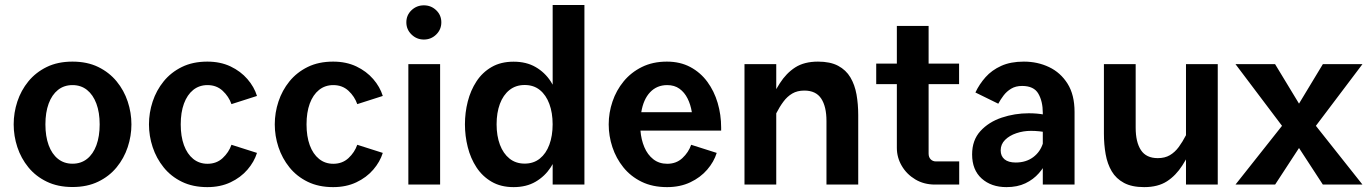

<svg xmlns="http://www.w3.org/2000/svg" viewBox="-20 -745 5530 775"><path d="M272.6 -401.5Q306.8 -401.5 331.2 -382Q355.7 -362.4 369 -326.8Q382.3 -291.3 382.3 -242.9Q382.3 -194.7 369.2 -159Q356.1 -123.3 331.6 -103.8Q307.1 -84.2 272.6 -84.2Q238.5 -84.2 214 -103.8Q189.5 -123.3 176.4 -159Q163.3 -194.7 163.3 -242.9Q163.3 -291.3 176.4 -326.8Q189.5 -362.4 214 -382Q238.5 -401.5 272.6 -401.5ZM272.6 -496.3Q213.1 -496.3 168.7 -474.6Q124.3 -452.9 94.6 -416.6Q64.9 -380.2 50 -335.1Q35.2 -290 35.2 -242.9Q35.2 -196.2 50 -151.1Q64.9 -106 94.6 -69.6Q124.3 -33.2 168.9 -11.7Q213.5 9.9 272.6 9.9Q331.7 9.9 376.3 -11.7Q420.9 -33.2 450.7 -69.6Q480.6 -106 495.5 -151.1Q510.5 -196.2 510.5 -242.9Q510.5 -290 495.5 -335.1Q480.6 -380.2 450.7 -416.6Q420.9 -452.9 376.5 -474.6Q332 -496.3 272.6 -496.3Z M817.6 -83.9Q784.3 -83.9 759.9 -103.6Q735.6 -123.3 722.5 -159Q709.5 -194.7 709.5 -242.9Q709.5 -291.3 722.5 -326.8Q735.6 -362.4 759.9 -382Q784.3 -401.5 817.6 -401.5Q854.1 -401.5 878.8 -378.5Q903.6 -355.5 914.3 -324.7L1017.3 -357.7Q1006 -394.3 978.7 -425.8Q951.4 -457.4 910.5 -476.9Q869.5 -496.3 816.9 -496.3Q758.2 -496.3 714.1 -474.6Q670 -452.9 640.6 -416.6Q611.1 -380.2 596.2 -335.1Q581.3 -290 581.3 -242.9Q581.3 -196.2 596.2 -151.1Q611.1 -106 640.6 -69.4Q670 -32.8 714.1 -11.3Q758.2 10.3 816.9 10.3Q869.5 10.3 910.5 -9.1Q951.4 -28.4 978.7 -60Q1006 -91.6 1017.3 -127.8L914.3 -160.6Q903.6 -129.9 878.8 -106.9Q854.1 -83.9 817.6 -83.9Z M1325.4 -83.9Q1292.1 -83.9 1267.8 -103.6Q1243.4 -123.3 1230.3 -159Q1217.3 -194.7 1217.3 -242.9Q1217.3 -291.3 1230.3 -326.8Q1243.4 -362.4 1267.8 -382Q1292.1 -401.5 1325.4 -401.5Q1361.9 -401.5 1386.7 -378.5Q1411.4 -355.5 1422.1 -324.7L1525.1 -357.7Q1513.8 -394.3 1486.5 -425.8Q1459.2 -457.4 1418.3 -476.9Q1377.3 -496.3 1324.7 -496.3Q1266 -496.3 1221.9 -474.6Q1177.9 -452.9 1148.4 -416.6Q1118.9 -380.2 1104 -335.1Q1089.1 -290 1089.1 -242.9Q1089.1 -196.2 1104 -151.1Q1118.9 -106 1148.4 -69.4Q1177.9 -32.8 1221.9 -11.3Q1266 10.3 1324.7 10.3Q1377.3 10.3 1418.3 -9.1Q1459.2 -28.4 1486.5 -60Q1513.8 -91.6 1525.1 -127.8L1422.1 -160.6Q1411.4 -129.9 1386.7 -106.9Q1361.9 -83.9 1325.4 -83.9Z M1620.2 -654.9Q1620.2 -625.9 1641.1 -605.7Q1661.9 -585.4 1690.9 -585.4Q1720 -585.4 1740.7 -605.6Q1761.4 -625.8 1761.4 -654.9Q1761.4 -684 1740.7 -703.7Q1720 -723.5 1690.9 -723.5Q1661.9 -723.5 1641.1 -703.8Q1620.2 -684 1620.2 -654.9ZM1628.3 -486.1V0H1756.5V-486.1Z M2339 0V-724.9H2210.8V0ZM2097.8 -84.6Q2061.9 -84.6 2036.6 -104.9Q2011.4 -125.1 1997.9 -160.9Q1984.5 -196.8 1984.5 -243.2Q1984.5 -289.7 1997.7 -325.5Q2011 -361.3 2036.4 -381.6Q2061.9 -401.9 2097.8 -401.9Q2134.2 -401.9 2159.2 -381.6Q2184.2 -361.3 2197.4 -325.5Q2210.7 -289.7 2210.7 -243.2Q2210.7 -196.8 2197.4 -160.9Q2184.2 -125.1 2159 -104.9Q2133.8 -84.6 2097.8 -84.6ZM2053.1 10.3Q2104.7 10.3 2141.9 -11.5Q2179.1 -33.2 2202.9 -69.5Q2226.7 -105.8 2238.1 -151.1Q2249.5 -196.4 2249.5 -243.2Q2249.5 -290.3 2238.1 -335.2Q2226.7 -380.1 2202.9 -416.5Q2179.1 -452.9 2141.9 -474.4Q2104.7 -496 2053.1 -496Q2001.5 -496 1964.3 -474.4Q1927.1 -452.9 1903.3 -416.5Q1879.5 -380.1 1868.1 -335.2Q1856.7 -290.3 1856.7 -243.2Q1856.7 -196.4 1868.1 -151.1Q1879.5 -105.8 1903.3 -69.5Q1927.1 -33.2 1964.3 -11.5Q2001.5 10.3 2053.1 10.3Z M2565.2 -217.8H2890.9V-229.7Q2890.9 -281.9 2876.8 -329.6Q2862.8 -377.3 2835 -415Q2807.3 -452.6 2766.3 -474.5Q2725.3 -496.3 2671.9 -496.3Q2615 -496.3 2571.1 -474.6Q2527.2 -452.9 2497.4 -416.6Q2467.5 -380.2 2452.3 -335.1Q2437 -290 2437 -242.9Q2437 -196.2 2451.9 -151.1Q2466.8 -106 2496.3 -69.4Q2525.8 -32.8 2569.8 -11.3Q2613.9 10.3 2672.6 10.3Q2725.2 10.3 2766.2 -9.1Q2807.1 -28.4 2834.4 -60Q2861.7 -91.6 2873 -127.8L2769.9 -160.6Q2759.2 -129.9 2734.5 -106.9Q2709.8 -83.9 2673.3 -83.9Q2640.4 -83.9 2617.1 -102.2Q2593.8 -120.5 2580.9 -151Q2568 -181.5 2565.2 -217.8ZM2568.5 -292.2Q2577 -344.1 2604.2 -372.8Q2631.5 -401.5 2673.3 -401.5Q2702.3 -401.5 2722.6 -386.9Q2742.9 -372.3 2755.3 -347.5Q2767.7 -322.8 2772.6 -292.2Z M3113.3 0V-486.1H2985.1V0ZM3076 -314.2 3113 -287Q3126.8 -314.1 3142.3 -334.8Q3157.7 -355.6 3178 -367.5Q3198.2 -379.4 3226.7 -379.4Q3273.4 -379.4 3294.7 -347.2Q3316 -315.1 3316 -256.7V0H3444.2V-280.5Q3444.2 -324.5 3437.3 -363.6Q3430.3 -402.7 3412.6 -432.6Q3394.9 -462.4 3363.1 -479.4Q3331.3 -496.3 3281.9 -496.3Q3226.7 -496.3 3190.2 -473.1Q3153.8 -449.8 3127.7 -408.8Q3101.7 -367.8 3076 -314.2Z M3851.8 -93.4H3758.1Q3745.1 -93.4 3736.7 -101.9Q3728.3 -110.5 3728.3 -125V-640.4H3600.1V-148.1Q3600.1 -109.2 3620 -75.4Q3639.9 -41.5 3674.6 -20.8Q3709.3 0 3754.4 0H3851.8ZM3516.8 -405.5H3851.3V-488.2H3516.8Z M4317.4 -293.1Q4317.4 -362.3 4289.2 -407.2Q4261 -452.1 4214.5 -474.2Q4168.1 -496.3 4112.7 -496.3Q4059.3 -496.3 4021.4 -479.1Q3983.4 -461.9 3958.2 -433.6Q3933 -405.3 3917.2 -371.7L4009.5 -326.4Q4018.4 -343.1 4030.9 -359.6Q4043.3 -376 4061.5 -387Q4079.7 -398.1 4105.7 -398.1Q4153.4 -398.1 4171.3 -366.8Q4189.2 -335.6 4189.2 -289.8V0H4317.4ZM4232.5 -166.5 4190.1 -167.8Q4179.4 -132.2 4150.5 -110.6Q4121.5 -89 4079.8 -89Q4050.4 -89 4034.8 -101.9Q4019.2 -114.9 4019.2 -137.9Q4019.2 -162.7 4036.9 -180.3Q4054.6 -197.9 4082.5 -207.3Q4110.5 -216.8 4141.2 -216.8Q4158 -216.8 4174.4 -215.1Q4190.8 -213.4 4205.2 -210.2L4250.9 -268.9Q4222.9 -277 4194.8 -282.4Q4166.6 -287.8 4132.6 -287.8Q4075.9 -287.8 4023.4 -270.2Q3970.9 -252.6 3937.4 -215.9Q3903.9 -179.3 3903.9 -121.7Q3903.9 -59.1 3942.5 -24.4Q3981.1 10.3 4042.5 10.3Q4086.7 10.3 4118.9 -5.1Q4151.1 -20.4 4173.5 -46Q4195.8 -71.5 4210.1 -103Q4224.4 -134.4 4232.5 -166.5Z M4767.2 -486.1V0H4895.4V-486.1ZM4804.1 -171.9 4767.1 -199.1Q4753.3 -172.5 4737.9 -151.5Q4722.4 -130.5 4702.1 -118.6Q4681.9 -106.7 4653.4 -106.7Q4606.7 -106.7 4585.4 -139Q4564.1 -171.4 4564.1 -229.4V-486.1H4435.9V-205.6Q4435.9 -161.6 4442.9 -122.5Q4449.8 -83.4 4467.5 -53.5Q4485.2 -23.7 4517 -6.7Q4548.8 10.3 4598.3 10.3Q4653.9 10.3 4690.1 -13Q4726.3 -36.3 4752.6 -77.5Q4778.8 -118.8 4804.1 -171.9Z M5319.7 -486.1 5223.4 -326.7 5126.8 -486.1H4967L5154.8 -237.1L4967 0H5127L5223.4 -147.6L5319.6 0H5479.5L5291.5 -237.1L5479.5 -486.1Z"/></svg>

Font: Estedad-VF-FD Black
Style: Regular
Weight: 900
Designer: Amin Abedi
Version: Version 4.000